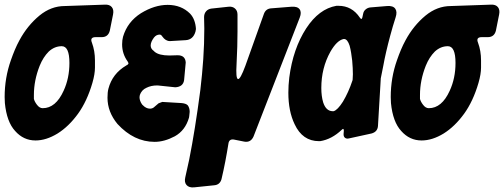

<svg xmlns="http://www.w3.org/2000/svg" viewBox="-32 -600 2171 827"><path d="M121 5Q69 5 33 -36Q-3 -75 -11 -156L-12 -182Q-12 -265 15 -341Q23 -364 32 -385.5Q41 -407 52 -427Q86 -490 138 -533Q188 -574 247 -574L420 -580Q440 -581 449.5 -569.5Q459 -558 455 -538L441 -468Q434 -440 406 -440H380Q354 -440 364 -416Q377 -381 377 -340V-309Q377 -281 366 -243Q343 -164 304 -110Q264 -55 216 -25Q167 5 121 5ZM152 -134Q208 -134 242 -209Q267 -263 267 -329Q267 -401 234 -401Q203 -401 178 -378Q154 -354 139 -317Q114 -254 114 -191V-178V-174Q117 -162 127 -149Q138 -134 152 -134Z M634 11Q545 11 474 -66Q431 -118 431 -179Q431 -203 435 -218Q452 -283 512 -318Q514 -320 516 -320L520 -324Q522 -326 521 -329L518 -335Q494 -368 494 -409Q494 -427 498 -442Q517 -506 575 -543Q634 -579 690 -579Q749 -579 787 -541Q799 -528 805 -511Q811 -494 812 -475L810 -464Q800 -429 768 -427L700 -423Q681 -423 667 -443Q662 -451 656 -451Q641 -451 631 -438Q617 -419 617 -404Q617 -390 630 -381L634 -377Q653 -361 698 -361L733 -362Q766 -362 768 -331L761 -255Q757 -226 723 -224L647 -232H645Q619 -232 599 -222Q578 -213 570 -190V-187L569 -183V-181Q569 -166 580 -150L582 -148Q597 -132 614 -132Q623 -132 630 -137L651 -155L667 -161L751 -156Q770 -154 777 -146Q785 -135 785 -118L783 -99L782 -93Q766 -38 721 -13Q676 11 634 11Z M766 164 783 87Q808 -38 831 -213Q839 -280 843.5 -345.5Q848 -411 848 -477L847 -526Q847 -541 855.5 -551Q864 -561 878 -563L952 -571Q969 -573 980 -563.5Q991 -554 991 -537V-465Q991 -434 990 -399Q989 -364 987 -325Q983 -262 993 -259.5Q1003 -257 1025 -317L1105 -541Q1113 -562 1135 -564L1223 -571Q1249 -573 1258.5 -560Q1268 -547 1259 -524L1060 -12Q1048 15 1020 10L975 1Q955 -2 952 18Q946 56 938.5 95Q931 134 922 172Q915 196 891 198L804 207Q782 209 771.5 197Q761 185 766 164Z M1342 8Q1271 8 1237 -65Q1210 -121 1210 -201Q1210 -217 1211 -233Q1212 -249 1214 -266Q1230 -390 1287 -478Q1342 -562 1417 -575H1426Q1484 -575 1518 -524Q1526 -512 1529 -526L1532 -540Q1534 -552 1543 -559.5Q1552 -567 1563 -568L1635 -574Q1661 -576 1670.5 -562.5Q1680 -549 1672 -525Q1660 -488 1649 -447Q1639 -410 1631.5 -377.5Q1624 -345 1619 -317L1608 -262V-260L1596 -57Q1594 -32 1568 -25L1472 -4Q1461 -1 1454 -6.5Q1447 -12 1448 -24L1449 -37Q1449 -50 1440 -41Q1397 0 1347 8ZM1405 -121Q1422 -126 1445 -162Q1469 -202 1486 -253Q1487 -255 1487 -259L1488 -280Q1488 -305 1485 -339Q1483 -356 1480.5 -372Q1478 -388 1474 -403Q1465 -431 1451 -432H1448Q1419 -426 1391 -377Q1352 -307 1352 -221Q1352 -186 1360 -159Q1372 -122 1400 -121H1405Z M1784 5Q1732 5 1696 -36Q1660 -75 1652 -156L1651 -182Q1651 -265 1678 -341Q1686 -364 1695 -385.5Q1704 -407 1715 -427Q1749 -490 1801 -533Q1851 -574 1910 -574L2083 -580Q2103 -581 2112.5 -569.5Q2122 -558 2118 -538L2104 -468Q2097 -440 2069 -440H2043Q2017 -440 2027 -416Q2040 -381 2040 -340V-309Q2040 -281 2029 -243Q2006 -164 1967 -110Q1927 -55 1879 -25Q1830 5 1784 5ZM1815 -134Q1871 -134 1905 -209Q1930 -263 1930 -329Q1930 -401 1897 -401Q1866 -401 1841 -378Q1817 -354 1802 -317Q1777 -254 1777 -191V-178V-174Q1780 -162 1790 -149Q1801 -134 1815 -134Z"/></svg>

Font: Bangerz
Style: Bold
Weight: 700
Designer: vernon adams
Foundry: Vernon Adams
Version: Version 2.10;February 7, 2025;FontCreator 13.0.0.2683 64-bit